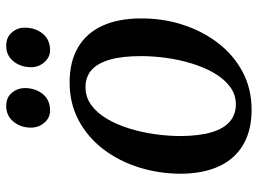

<svg xmlns="http://www.w3.org/2000/svg" viewBox="-124 -676 812 604"><g transform="rotate(-90 282.0 -374.0)"><path d="M324.5 -561Q389.5 -561 434.5 -534.8Q479.5 -508.5 502.8 -458.2Q526 -408 526 -336.5Q526.5 -268.5 506.5 -206Q486.5 -143.5 449 -94.5Q411.5 -45.5 358.2 -17Q305 11.5 238.5 11.5Q174.5 11.5 129.5 -14.5Q84.5 -40.5 61.2 -90.2Q38 -140 37.5 -210.5Q37.5 -279 57.2 -342.2Q77 -405.5 114.5 -454.8Q152 -504 205.2 -532.5Q258.5 -561 324.5 -561ZM309.5 -511Q278 -511 253 -492.5Q228 -474 209.8 -442.8Q191.5 -411.5 179.5 -372.5Q167.5 -333.5 161.8 -292Q156 -250.5 156 -212Q156.5 -152 168.2 -113.5Q180 -75 202.2 -56.5Q224.5 -38 255.5 -38Q286.5 -38 311.2 -56.5Q336 -75 354 -106Q372 -137 384 -176Q396 -215 401.8 -256.5Q407.5 -298 407.5 -336.5Q407.5 -395.5 396.5 -434Q385.5 -472.5 364 -491.8Q342.5 -511 309.5 -511ZM236 -622.5Q213 -622.5 197.5 -641Q182 -659.5 182.5 -684.5Q183 -716.5 202 -738.5Q221 -760.5 250.5 -760.5Q277.5 -760.5 292.2 -742.5Q307 -724.5 307 -701Q306.5 -668 288 -645.2Q269.5 -622.5 236 -622.5ZM426 -622.5Q403.5 -622.5 387.8 -641Q372 -659.5 372.5 -684.5Q373.5 -716.5 391.8 -738.5Q410 -760.5 440 -760.5Q467 -760.5 482.2 -742.5Q497.5 -724.5 497 -701Q496.5 -668 477.8 -645.2Q459 -622.5 426 -622.5Z"/></g></svg>

Font: Merriweather 36pt Medium
Style: Italic
Weight: 500
Italic angle: -7.8°
Version: Version 2.101